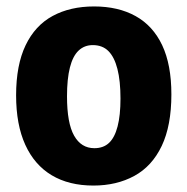

<svg xmlns="http://www.w3.org/2000/svg" viewBox="-20 -562 582 596"><path d="M270 14Q194 14 140.5 -18Q87 -50 58.5 -112.5Q30 -175 30 -266Q30 -360 59.5 -421.5Q89 -483 143.5 -512.5Q198 -542 272 -542Q347 -542 401 -512Q455 -482 483.5 -421.5Q512 -361 512 -269Q512 -172 482 -109Q452 -46 397 -16Q342 14 270 14ZM273 -102Q301 -102 318.5 -118.5Q336 -135 345 -169.5Q354 -204 354 -256Q354 -311 344.5 -348Q335 -385 316.5 -403.5Q298 -422 268 -422Q242 -422 224 -405Q206 -388 197 -352.5Q188 -317 188 -263Q188 -180 210 -141Q232 -102 273 -102Z"/></svg>

Font: Bricolage Grotesque SemiCondensed ExtraBold
Style: Regular
Weight: 800
Width: 4
Designer: Mathieu Triay
Foundry: Atelier Triay
Version: Version 1.001;gftools[0.9.33.dev8+g029e19f]